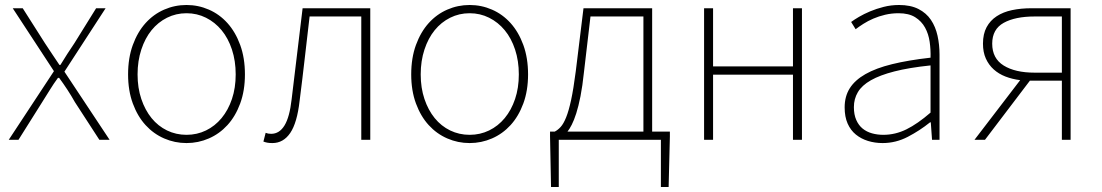

<svg xmlns="http://www.w3.org/2000/svg" viewBox="-20 -560 4414 769"><path d="M196 -275 31 -527H71L160 -387Q174 -365 188.5 -344Q203 -323 218 -300H222Q236 -323 249.5 -344Q263 -365 278 -387L365 -527H403L238 -273L419 0H378L280 -151Q266 -176 250 -200.5Q234 -225 217 -248H212Q195 -225 180 -200.5Q165 -176 149 -151L54 0H15Z M727 13Q680 13 637.5 -5.5Q595 -24 563 -59Q531 -94 512 -145.5Q493 -197 493 -262Q493 -328 512 -380Q531 -432 563 -467.5Q595 -503 637.5 -521.5Q680 -540 727 -540Q774 -540 816.5 -521.5Q859 -503 891 -467.5Q923 -432 942 -380Q961 -328 961 -262Q961 -197 942 -145.5Q923 -94 891 -59Q859 -24 816.5 -5.5Q774 13 727 13ZM727 -20Q769 -20 805 -37.5Q841 -55 867.5 -87Q894 -119 909 -163.5Q924 -208 924 -262Q924 -316 909 -361.5Q894 -407 867.5 -439Q841 -471 805 -489Q769 -507 727 -507Q685 -507 649 -489Q613 -471 587 -439Q561 -407 546 -361.5Q531 -316 531 -262Q531 -208 546 -163.5Q561 -119 587 -87Q613 -55 649 -37.5Q685 -20 727 -20Z M1071 13Q1059 13 1051 11.5Q1043 10 1035 7L1044 -28Q1049 -26 1054 -25Q1059 -24 1066 -24Q1099 -24 1119.5 -57.5Q1140 -91 1148 -162Q1159 -254 1170 -344.5Q1181 -435 1192 -527H1463V0H1427V-494H1220Q1210 -409 1200.5 -325.5Q1191 -242 1180 -156Q1170 -68 1142.5 -27.5Q1115 13 1071 13Z M1861 13Q1814 13 1771.5 -5.5Q1729 -24 1697 -59Q1665 -94 1646 -145.5Q1627 -197 1627 -262Q1627 -328 1646 -380Q1665 -432 1697 -467.5Q1729 -503 1771.5 -521.5Q1814 -540 1861 -540Q1908 -540 1950.5 -521.5Q1993 -503 2025 -467.5Q2057 -432 2076 -380Q2095 -328 2095 -262Q2095 -197 2076 -145.5Q2057 -94 2025 -59Q1993 -24 1950.5 -5.5Q1908 13 1861 13ZM1861 -20Q1903 -20 1939 -37.5Q1975 -55 2001.5 -87Q2028 -119 2043 -163.5Q2058 -208 2058 -262Q2058 -316 2043 -361.5Q2028 -407 2001.5 -439Q1975 -471 1939 -489Q1903 -507 1861 -507Q1819 -507 1783 -489Q1747 -471 1721 -439Q1695 -407 1680 -361.5Q1665 -316 1665 -262Q1665 -208 1680 -163.5Q1695 -119 1721 -87Q1747 -55 1783 -37.5Q1819 -20 1861 -20Z M2319 -272Q2313 -215 2305 -174.5Q2297 -134 2288 -106Q2279 -78 2270 -60.5Q2261 -43 2253 -33H2557V-494H2345ZM2663 -33V-13L2658 189H2627V0H2218V189H2187L2183 -13V-33H2202Q2214 -39 2225.5 -51.5Q2237 -64 2247.5 -90Q2258 -116 2267.5 -160Q2277 -204 2286 -274L2317 -527H2592V-33Z M2800 -527H2836V-294H3156V-527H3192V0H3156V-261H2836V0H2800Z M3515 13Q3484 13 3456.5 4.5Q3429 -4 3408 -21Q3387 -38 3375 -65Q3363 -92 3363 -130Q3363 -174 3383.5 -206.5Q3404 -239 3446 -263Q3488 -287 3553 -303Q3618 -319 3707 -329Q3708 -361 3703.5 -392.5Q3699 -424 3685 -449.5Q3671 -475 3645.5 -491Q3620 -507 3579 -507Q3551 -507 3525.5 -501Q3500 -495 3478 -485.5Q3456 -476 3438 -464.5Q3420 -453 3407 -443L3389 -472Q3401 -481 3420.5 -492.5Q3440 -504 3465 -514.5Q3490 -525 3519.5 -532.5Q3549 -540 3581 -540Q3627 -540 3658.5 -524Q3690 -508 3708.5 -480.5Q3727 -453 3735 -417Q3743 -381 3743 -341V0H3713L3708 -70H3705Q3664 -37 3616 -12Q3568 13 3515 13ZM3518 -20Q3566 -20 3610.5 -42Q3655 -64 3707 -109V-298Q3621 -289 3562.5 -274Q3504 -259 3468 -238.5Q3432 -218 3416 -191Q3400 -164 3400 -131Q3400 -101 3409.5 -79.5Q3419 -58 3435 -45Q3451 -32 3472.5 -26Q3494 -20 3518 -20Z M4233 -494H4124Q4046 -494 4000 -468.5Q3954 -443 3954 -385Q3954 -326 4000 -297.5Q4046 -269 4124 -269H4233ZM4268 -527V0H4233V-237H4105L3925 0H3883L4066 -239Q4034 -243 4007 -253.5Q3980 -264 3960 -282Q3940 -300 3928.5 -325.5Q3917 -351 3917 -385Q3917 -424 3931.5 -451Q3946 -478 3972 -495Q3998 -512 4033.5 -519.5Q4069 -527 4112 -527Z"/></svg>

Font: SpoqaHanSans
Style: Thin
Weight: 250
Designer: [Spoqa Han Sans] Dong-huui Kim \uAE40 \uB3D9 \uD718   [Noto Sans] Ryoko NISHIZUKA \u897F \u585A \u6DBC \u5B50  (kana & i
Foundry: Spoqa (http://bi.spoqa.com)
Version: Version 1.004;PS 1.004;hotconv 1.0.82;makeotf.lib2.5.63406